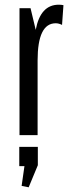

<svg xmlns="http://www.w3.org/2000/svg" viewBox="-20 -575 298 817"><path d="M63 0V-540H110L132 -448Q152 -555 230 -555Q235 -555 240.5 -554.5Q246 -554 250 -553L244 -469Q230 -476 217 -476Q140 -476 140 -318V0ZM62 132V50H141V128L102 222L72 216L84 132Z"/></svg>

Font: Pathway Gothic One
Style: Regular
Weight: 400
Version: Version 1.003; ttfautohint (v1.8.4.7-5d5b);gftools[0.9.26]